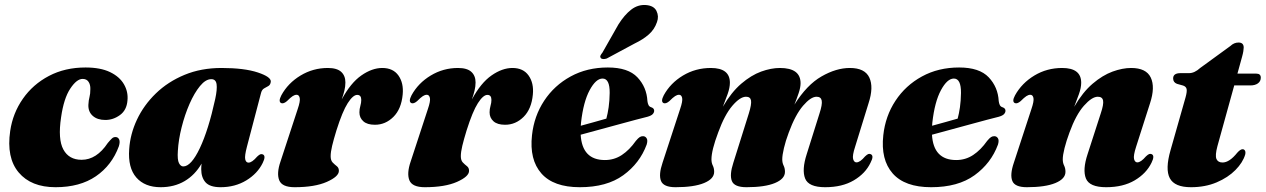

<svg xmlns="http://www.w3.org/2000/svg" viewBox="-20 -749 5148 781"><path d="M316 -428Q292 -428 265.8 -388.5Q239.5 -349 228.5 -272Q215 -182.5 237.8 -140.8Q260.5 -99 312 -99Q373 -99 418.5 -167.5Q429 -180 435.5 -186Q442 -192 451 -191.5Q460.5 -191 464.8 -181.5Q469 -172 463.5 -154Q435 -76.5 370 -32Q305 12.5 206 12.5Q106.5 12.5 56 -47.5Q5.5 -107.5 21.5 -216.5Q32 -288.5 73 -347.2Q114 -406 179.2 -440.2Q244.5 -474.5 328 -474.5Q388.5 -474.5 427.5 -455.8Q466.5 -437 484.2 -406.2Q502 -375.5 498.5 -340.5Q495.5 -301 468 -281Q440.5 -261 408.5 -261Q376 -261 357.2 -277.8Q338.5 -294.5 339.5 -322.5Q340.5 -342 344 -354.2Q347.5 -366.5 347.5 -387Q348 -404.5 340.2 -416.2Q332.5 -428 316 -428Z M984.5 -152.5Q974.5 -114.5 977.5 -101Q980.5 -87.5 991 -87.5Q1005 -87.5 1026 -112Q1034.5 -120 1039.2 -121.5Q1044 -123 1049 -121Q1063 -115 1048.5 -86Q1027.5 -43 981.8 -15.2Q936 12.5 877.5 12.5Q834 12.5 816.2 -7.2Q798.5 -27 798.5 -61Q798.5 -70.5 800 -83.5Q773 -37 730.8 -12.2Q688.5 12.5 633.5 12.5Q569 12.5 534.5 -27Q500 -66.5 505.5 -142Q509.5 -203.5 537.2 -262.5Q565 -321.5 614 -369Q663 -416.5 730.5 -444.5Q798 -472.5 881 -472.5Q974 -472.5 1028.8 -454.2Q1083.5 -436 1081.5 -416.5Q1080 -404 1071.8 -399.2Q1063.5 -394.5 1054.5 -389.5Q1045.5 -384.5 1042 -371.5ZM703.5 -135.5Q701 -99 708 -85.5Q715 -72 725.5 -72Q757.5 -72 792.8 -146.2Q828 -220.5 855.5 -346.5Q864 -386 861 -406.5Q858 -427 839.5 -427Q816.5 -427 793.5 -399Q770.5 -371 751 -326.5Q731.5 -282 718.8 -231.2Q706 -180.5 703.5 -135.5Z M1124 -329.5Q1111 -335.5 1124.5 -361.5Q1151.5 -411 1202.5 -441.8Q1253.5 -472.5 1313.5 -472.5Q1350.5 -472.5 1367.8 -456.8Q1385 -441 1385 -413.5Q1385 -397.5 1380.8 -380Q1376.5 -362.5 1370 -344.5Q1406.5 -412 1450 -442.2Q1493.5 -472.5 1535 -472.5Q1579 -472.5 1600.8 -441.8Q1622.5 -411 1618 -364.5Q1612.5 -305.5 1580.2 -273.5Q1548 -241.5 1505 -241.5Q1473.5 -241.5 1457.8 -255.8Q1442 -270 1442 -292Q1442 -305.5 1445.8 -318.2Q1449.5 -331 1449.5 -342.5Q1449.5 -363 1433 -363Q1416 -363 1394.5 -329.5Q1373 -296 1348.5 -218.5Q1337 -181 1331 -155.8Q1325 -130.5 1325 -113.5Q1325 -96.5 1333.2 -88Q1341.5 -79.5 1350 -73Q1358.5 -66.5 1358.5 -54Q1358.5 -31 1309.5 -9.2Q1260.5 12.5 1178.5 12.5Q1127 12.5 1115.8 -15.8Q1104.5 -44 1121 -92L1191 -305.5Q1202 -337.5 1199.2 -350.5Q1196.5 -363.5 1186.5 -363.5Q1179 -363.5 1170.5 -358Q1162 -352.5 1147 -337.5Q1133.5 -326 1124 -329.5Z M1653.5 -329.5Q1640.5 -335.5 1654 -361.5Q1681 -411 1732 -441.8Q1783 -472.5 1843 -472.5Q1880 -472.5 1897.2 -456.8Q1914.5 -441 1914.5 -413.5Q1914.5 -397.5 1910.2 -380Q1906 -362.5 1899.5 -344.5Q1936 -412 1979.5 -442.2Q2023 -472.5 2064.5 -472.5Q2108.5 -472.5 2130.2 -441.8Q2152 -411 2147.5 -364.5Q2142 -305.5 2109.8 -273.5Q2077.5 -241.5 2034.5 -241.5Q2003 -241.5 1987.2 -255.8Q1971.5 -270 1971.5 -292Q1971.5 -305.5 1975.2 -318.2Q1979 -331 1979 -342.5Q1979 -363 1962.5 -363Q1945.5 -363 1924 -329.5Q1902.5 -296 1878 -218.5Q1866.5 -181 1860.5 -155.8Q1854.5 -130.5 1854.5 -113.5Q1854.5 -96.5 1862.8 -88Q1871 -79.5 1879.5 -73Q1888 -66.5 1888 -54Q1888 -31 1839 -9.2Q1790 12.5 1708 12.5Q1656.5 12.5 1645.2 -15.8Q1634 -44 1650.5 -92L1720.5 -305.5Q1731.5 -337.5 1728.8 -350.5Q1726 -363.5 1716 -363.5Q1708.5 -363.5 1700 -358Q1691.5 -352.5 1676.5 -337.5Q1663 -326 1653.5 -329.5Z M2610.5 -161Q2582.5 -85 2515.2 -36.2Q2448 12.5 2338.5 12.5Q2231.5 12.5 2182.2 -43.5Q2133 -99.5 2144 -199Q2152.5 -277 2193.5 -339.2Q2234.5 -401.5 2301.2 -438Q2368 -474.5 2452.5 -474.5Q2535 -474.5 2572.8 -434.5Q2610.5 -394.5 2613.5 -338Q2614.5 -329 2617.8 -322Q2621 -315 2629.5 -312.5Q2641 -308.5 2641 -298.5Q2641 -291.5 2635.2 -285Q2629.5 -278.5 2613.5 -274Q2597 -270 2566 -261.8Q2535 -253.5 2496.5 -243Q2458 -232.5 2417.5 -221.5Q2377 -210.5 2342 -201Q2348 -98 2440.5 -98Q2478.5 -98 2509.5 -118.5Q2540.5 -139 2566.5 -176Q2576 -187.5 2582.5 -191.5Q2589 -195.5 2596.5 -195Q2605.5 -194.5 2610.5 -186.2Q2615.5 -178 2610.5 -161ZM2343.5 -250.5Q2343 -244 2342.5 -237.5Q2369.5 -245 2397 -252.5Q2424.5 -260 2446.5 -266.5Q2452 -286.5 2455.8 -312.8Q2459.5 -339 2460 -371Q2460.5 -429.5 2431 -429.5Q2404 -429.5 2378.5 -382.2Q2353 -335 2343.5 -250.5ZM2495.5 -649.5Q2520 -688.5 2547.5 -709.8Q2575 -731 2607.5 -728.5Q2640 -726 2650.5 -704.2Q2661 -682.5 2652.5 -659.5Q2642.5 -629.5 2619.2 -609Q2596 -588.5 2561.5 -572L2448 -511Q2440.5 -508.5 2433.8 -508.8Q2427 -509 2424 -513Q2420 -518 2422.8 -523.5Q2425.5 -529 2430.5 -535Z M2963 -87 3026 -287.5Q3037.5 -324.5 3035 -340Q3032.5 -355.5 3014.5 -355.5Q2990.5 -355.5 2959 -318.8Q2927.5 -282 2901.5 -210.5Q2874 -137.5 2874 -101Q2874 -86.5 2879.5 -75.5Q2885 -64.5 2885 -50Q2885 -21.5 2844 -4.5Q2803 12.5 2728 12.5Q2679 12.5 2668.8 -13Q2658.5 -38.5 2675 -87L2746.5 -305.5Q2757.5 -337.5 2754.8 -350.5Q2752 -363.5 2742 -363.5Q2734.5 -363.5 2726 -358Q2717.5 -352.5 2702.5 -337.5Q2689 -326 2679.5 -329.5Q2666.5 -335.5 2680 -361.5Q2707 -411 2758.2 -441.8Q2809.5 -472.5 2871.5 -472.5Q2949 -472.5 2949 -412.5Q2949 -392.5 2939.8 -366.5Q2930.5 -340.5 2920.5 -315Q2955 -374 2995.2 -408.5Q3035.5 -443 3076 -457.8Q3116.5 -472.5 3152.5 -472.5Q3236.5 -472.5 3236.5 -410.5Q3236.5 -393.5 3228.8 -370.5Q3221 -347.5 3211.5 -323.5Q3262 -404 3321.8 -438.2Q3381.5 -472.5 3437 -472.5Q3498 -472.5 3516.2 -433.5Q3534.5 -394.5 3513 -329L3458.5 -152.5Q3446.5 -116 3450.2 -102.2Q3454 -88.5 3464 -88.5Q3478.5 -88.5 3499 -113Q3507.5 -121 3512.2 -122.5Q3517 -124 3521.5 -122Q3536.5 -116 3521 -87Q3500.5 -43.5 3453.2 -15.5Q3406 12.5 3336.5 12.5Q3269 12.5 3255 -23Q3241 -58.5 3261.5 -122L3313.5 -287.5Q3325.5 -324 3322.5 -339.8Q3319.5 -355.5 3301.5 -355.5Q3278 -355.5 3246.5 -318.8Q3215 -282 3188.5 -210Q3175.5 -175.5 3168.8 -146.5Q3162 -117.5 3162 -101Q3162 -86.5 3167.5 -75.5Q3173 -64.5 3173 -50Q3173 -21.5 3132.2 -4.5Q3091.5 12.5 3016.5 12.5Q2967 12.5 2957 -12.8Q2947 -38 2963 -87Z M4039.5 -161Q4011.5 -85 3944.2 -36.2Q3877 12.5 3767.5 12.5Q3660.5 12.5 3611.2 -43.5Q3562 -99.5 3573 -199Q3581.5 -277 3622.5 -339.2Q3663.5 -401.5 3730.2 -438Q3797 -474.5 3881.5 -474.5Q3964 -474.5 4001.8 -434.5Q4039.5 -394.5 4042.5 -338Q4043.5 -329 4046.8 -322Q4050 -315 4058.5 -312.5Q4070 -308.5 4070 -298.5Q4070 -291.5 4064.2 -285Q4058.5 -278.5 4042.5 -274Q4026 -270 3995 -261.8Q3964 -253.5 3925.5 -243Q3887 -232.5 3846.5 -221.5Q3806 -210.5 3771 -201Q3777 -98 3869.5 -98Q3907.5 -98 3938.5 -118.5Q3969.5 -139 3995.5 -176Q4005 -187.5 4011.5 -191.5Q4018 -195.5 4025.5 -195Q4034.5 -194.5 4039.5 -186.2Q4044.5 -178 4039.5 -161ZM3772.5 -250.5Q3772 -244 3771.5 -237.5Q3798.5 -245 3826 -252.5Q3853.5 -260 3875.5 -266.5Q3881 -286.5 3884.8 -312.8Q3888.5 -339 3889 -371Q3889.5 -429.5 3860 -429.5Q3833 -429.5 3807.5 -382.2Q3782 -335 3772.5 -250.5Z M4108.5 -329.5Q4095 -335.5 4109 -361.5Q4136.5 -411 4187.5 -441.8Q4238.5 -472.5 4300.5 -472.5Q4378 -472.5 4378 -412.5Q4378 -392 4368.8 -366.2Q4359.5 -340.5 4349.5 -314.5Q4384 -374 4424.5 -408.5Q4465 -443 4505.5 -457.8Q4546 -472.5 4581 -472.5Q4642.5 -472.5 4661 -433.5Q4679.5 -394.5 4658 -329L4601.5 -152.5Q4589.5 -115.5 4593 -102Q4596.5 -88.5 4606.5 -88.5Q4620.5 -88.5 4641.5 -113Q4650 -121 4654.8 -122.5Q4659.5 -124 4664.5 -122Q4678.5 -116 4664 -87Q4643 -43.5 4595.8 -15.5Q4548.5 12.5 4479.5 12.5Q4411.5 12.5 4397.2 -23Q4383 -58.5 4404 -122L4457.5 -287.5Q4470 -324.5 4467 -340Q4464 -355.5 4445.5 -355.5Q4421.5 -355.5 4389 -318.8Q4356.5 -282 4330.5 -210.5Q4317.5 -175.5 4310.2 -146.5Q4303 -117.5 4303 -101Q4303 -86.5 4308.5 -75.5Q4314 -64.5 4314 -50Q4314 -21.5 4273 -4.5Q4232 12.5 4157 12.5Q4108 12.5 4097.8 -13Q4087.5 -38.5 4104 -87L4175.5 -305.5Q4186.5 -337.5 4183.8 -350.5Q4181 -363.5 4171 -363.5Q4163.5 -363.5 4155 -358Q4146.5 -352.5 4131.5 -337.5Q4118 -326 4108.5 -329.5Z M4792.5 -401 4767.5 -408Q4752 -414 4752 -430Q4752 -451.5 4782 -451.5H4817Q4839 -451.5 4862 -472.5L4985 -562Q4999.5 -576 5018 -576Q5039 -576 5039 -555.5Q5039 -550 5037.5 -540.5Q5036 -531 5032.5 -518.5L5013.5 -449.5H5090.5Q5108.5 -449.5 5108.5 -433Q5108.5 -418.5 5097 -410Q5085.5 -401.5 5066 -401.5H5000.5L4932 -154Q4922 -116.5 4928.2 -102.2Q4934.5 -88 4953 -88Q4981 -88 5013 -128Q5025.5 -142 5034.5 -142Q5041 -142 5044.2 -136.2Q5047.5 -130.5 5045 -120Q5035.5 -88 5005.5 -57.5Q4975.5 -27 4929 -7.2Q4882.5 12.5 4824.5 12.5Q4758 12.5 4738.5 -24Q4719 -60.5 4741.5 -138.5L4802.5 -353Q4809 -376.5 4806.8 -386.8Q4804.5 -397 4792.5 -401Z"/></svg>

Font: Fraunces 72pt Black
Style: Italic
Weight: 900
Italic angle: -16°
Version: Version 1.000;[b76b70a41]